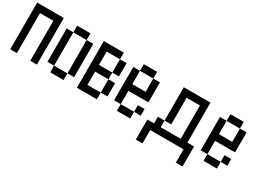

<svg xmlns="http://www.w3.org/2000/svg" viewBox="-31 -1332 2811 2079"><g transform="rotate(30 1375.0 -292.0)"><path d="M0 -83.3V-666.7H333.3V-83.3H250V-583.3H83.3V-83.3Z M416.7 -166.7V-583.3H500V-166.7ZM750 -166.7H666.7V-583.3H750ZM500 -166.7H666.7V-83.3H500ZM500 -583.3V-666.7H666.7V-583.3Z M833.3 -83.3V-666.7H1083.3V-583.3H916.7V-416.7H1083.3V-333.3H916.7V-166.7H1083.3V-83.3ZM1083.3 -166.7V-333.3H1166.7V-166.7ZM1083.3 -416.7V-583.3H1166.7V-416.7Z M1250 -166.7V-583.3H1333.3V-416.7H1500V-583.3H1583.3V-333.3H1333.3V-166.7ZM1333.3 -166.7H1500V-83.3H1333.3ZM1333.3 -583.3V-666.7H1500V-583.3ZM1500 -166.7V-250H1583.3V-166.7Z M1666.7 -166.7H1750V-250H1833.3V-166.7H2083.3V-583.3H1916.7V-250H1833.3V-666.7H2166.7V-166.7H2250V83.3H2166.7V-83.3H1750V83.3H1666.7Z M2333.3 -166.7V-583.3H2416.7V-416.7H2583.3V-583.3H2666.7V-333.3H2416.7V-166.7ZM2416.7 -166.7H2583.3V-83.3H2416.7ZM2416.7 -583.3V-666.7H2583.3V-583.3ZM2583.3 -166.7V-250H2666.7V-166.7Z"/></g></svg>

Font: Galmuri11 Condensed
Style: Regular
Weight: 400
Width: 3
Designer: Lee Minseo (quiple)
Version: Version 2.399;hotconv 1.1.1;makeotfexe 2.6.0 DEVELOPMENT